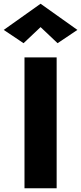

<svg xmlns="http://www.w3.org/2000/svg" viewBox="-57 -1007 434 1027"><path d="M160 -862 251 -776 357 -847 160 -987 -37 -847 69 -776ZM74 -700V0H246V-700Z"/></svg>

Font: Jost
Style: Bold
Weight: 700
Version: Version 3.710